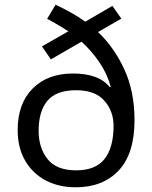

<svg xmlns="http://www.w3.org/2000/svg" viewBox="-20 -785 645 815"><path d="M216 -765Q248 -750 280.5 -732Q313 -714 342 -693L457 -760L495 -706L396 -649Q464 -585 507.5 -491Q551 -397 551 -275Q551 -133 484 -61.5Q417 10 301 10Q229 10 173.5 -19.5Q118 -49 86.5 -103.5Q55 -158 55 -233Q55 -345 118.5 -409Q182 -473 290 -473Q343 -473 382.5 -459Q422 -445 446 -415L450 -417Q434 -474 401 -522Q368 -570 326 -608L196 -533L158 -588L270 -652Q249 -666 226 -679.5Q203 -693 180 -705ZM303 -402Q219 -402 181.5 -357.5Q144 -313 144 -230Q144 -157 182 -109.5Q220 -62 303 -62Q386 -62 424 -110.5Q462 -159 462 -251Q462 -313 423 -357.5Q384 -402 303 -402Z"/></svg>

Font: Noto Sans Khudawadi
Style: Regular
Weight: 400
Designer: Monotype Design Team
Foundry: Monotype Imaging Inc.
Version: Version 2.003; ttfautohint (v1.8.4.7-5d5b)